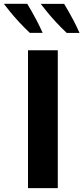

<svg xmlns="http://www.w3.org/2000/svg" viewBox="-76 -979 434 999"><path d="M69.7 0V-717.6H224.7V0ZM271.2 -807.7Q241.4 -835.6 215 -864.2Q188.6 -892.8 168.4 -917.8Q148.1 -942.7 135.8 -959H257.6Q267.9 -941.8 280.2 -920.6Q292.4 -899.4 306.9 -871.9Q321.4 -844.3 337.8 -807.7ZM79.3 -807.9Q49.5 -835.8 23.1 -864.4Q-3.3 -893.1 -23.5 -918Q-43.8 -943 -56.1 -959.3H65.7Q76.1 -942.1 88.3 -920.9Q100.6 -899.7 115 -872.1Q129.5 -844.6 145.9 -807.9Z"/></svg>

Font: Russolo 10pt ExtraLight
Style: Regular
Weight: 200
Designer: Micah Stupak-Hahn
Version: Version 1.000